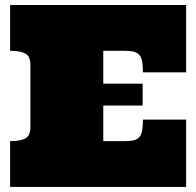

<svg xmlns="http://www.w3.org/2000/svg" viewBox="-20 -739 776 759"><path d="M476.1 -181.2Q496.1 -181.2 509.5 -184.6Q522.9 -188 531 -197.5Q539.1 -207 542 -223.6Q544.9 -240.2 544.9 -266.1H715.8V0H20V-181.2Q63 -181.2 81.5 -192.6Q100.1 -204.1 100.1 -235.8V-482.9Q100.1 -515.1 81.5 -526.6Q63 -538.1 20 -538.1V-719.2H715.8V-453.1H544.9Q544.9 -479 542 -495.6Q539.1 -512.2 531 -521.5Q522.9 -530.8 509.5 -534.4Q496.1 -538.1 476.1 -538.1H388.2V-408.2H543.9V-321.8H388.2V-181.2Z"/></svg>

Font: Ultra
Style: Regular
Weight: 400
Designer: Astigmatic (AOETI)
Foundry: Astigmatic (AOETI)
Version: Version 1.001